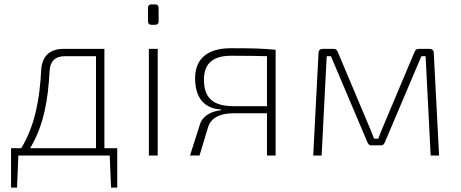

<svg xmlns="http://www.w3.org/2000/svg" viewBox="-20 -703 2084 868"><path d="M452 -33V-482H267C203 -482 170 -448 166 -385C160 -262 140 -138 76 -33H30V145H57L63 0H476L482 145H510V-33ZM116 -33C179 -136 198 -258 204 -381C206 -425 229 -449 273 -449H414V-33Z M682 -683H664C654 -683 649 -677 649 -667V-607C649 -596 654 -591 664 -591H682C692 -591 697 -596 697 -607V-667C697 -677 692 -683 682 -683ZM693 -482H653V0H693Z M1024 -485C903 -485 862 -424 862 -349C862 -269 897 -212 980 -208V-205C936 -200 897 -181 884 -141L839 0H882L921 -129C933 -167 971 -191 1035 -191H1187V0H1226V-478C1162 -484 1122 -485 1024 -485ZM1036 -223C937 -223 902 -266 902 -343C902 -405 931 -451 1025 -451C1095 -451 1153 -450 1187 -449V-223Z M1922 -482H1873C1863 -482 1857 -477 1854 -468L1717 -143C1707 -121 1699 -99 1690 -76H1671C1663 -98 1654 -120 1644 -143L1507 -468C1504 -477 1498 -482 1489 -482H1439C1427 -482 1420 -475 1420 -464L1396 0H1434L1457 -449H1476L1641 -60C1645 -51 1649 -46 1658 -46H1702C1712 -46 1716 -51 1720 -60L1885 -449H1904L1927 0H1965L1941 -464C1941 -475 1933 -482 1922 -482Z"/></svg>

Font: Exo 2 Extra Light
Style: Regular
Weight: 250
Designer: Natanael Gama
Version: Version 1.001;PS 001.001;hotconv 1.0.88;makeotf.lib2.5.64775